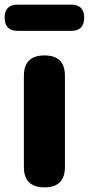

<svg xmlns="http://www.w3.org/2000/svg" viewBox="-31 -808 383 828"><path d="M161 0Q72 0 72 -88V-481Q72 -569 161 -569Q249 -569 249 -481V-284V-88Q249 0 161 0ZM45 -675Q-11 -675 -11 -732Q-11 -788 45 -788H276Q332 -788 332 -732Q332 -675 276 -675H160Z"/></svg>

Font: GenSenRounded TW H
Style: Regular
Weight: 900
Version: Version 1.501;PS 1;hotconv 16.6.51;makeotf.lib2.5.65220